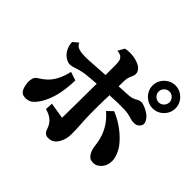

<svg xmlns="http://www.w3.org/2000/svg" viewBox="-211 -1101 1371 1371"><g transform="rotate(45 475.0 -415.5)"><path d="M381.8 -800.8Q425.3 -809.1 463.1 -803Q501 -796.9 527.8 -782.2Q546.9 -771.5 555.9 -757.1Q564.9 -742.7 564.9 -729Q564.9 -712.4 556.2 -693.8Q551.3 -685.1 546.1 -669.2Q541 -653.3 541 -632.8L540 -578.1Q563 -579.6 581.5 -580.6Q600.1 -581.5 612.8 -582Q647 -583 665.5 -587.9Q684.1 -592.8 698.2 -602.1Q707 -607.9 717 -610.8Q727.1 -613.8 735.8 -613.8Q745.6 -613.8 764.9 -607.2Q784.2 -600.6 809.1 -585Q831.5 -570.8 844.7 -551.5Q857.9 -532.2 857.9 -518.1Q857.9 -508.3 855 -502.4Q852.1 -496.6 846.2 -488.8Q839.4 -481 829.6 -475.6Q819.8 -470.2 803.2 -470.2Q780.8 -470.2 763.2 -476.1Q748 -481.4 728.3 -485.4Q708.5 -489.3 687 -490.2Q658.7 -491.2 622.6 -490.5Q586.4 -489.7 538.6 -487.3L538.1 -458Q537.6 -448.7 537.1 -428Q536.6 -407.2 536.4 -379.6Q536.1 -352.1 536.1 -321Q536.1 -290 537.1 -259.8Q538.1 -229.5 540 -204.1Q542.5 -174.8 543.2 -147.5Q543.9 -120.1 543.9 -97.2Q543.9 -70.3 537.6 -48.6Q531.2 -26.9 522.7 -11.5Q514.2 3.9 506.8 12.2Q496.1 24.4 481 31.7Q465.8 39.1 443.8 39.1Q426.8 39.1 414.1 29.1Q401.4 19 396 1Q389.6 -20.5 377 -39.3Q364.3 -58.1 343 -72.8Q321.8 -87.4 288.1 -96.2L291 -153.8L413.1 -133.8Q414.1 -214.4 415 -303.5Q416 -392.6 416.5 -480.5Q384.8 -478.5 356.7 -476.1Q328.6 -473.6 308.1 -471.2Q296.4 -469.7 281 -466.3Q265.6 -462.9 251.7 -459.2Q237.8 -455.6 229 -452.1Q216.3 -446.8 203.9 -444.3Q191.4 -441.9 180.2 -441.9Q168 -441.9 151.4 -449.7Q134.8 -457.5 119.1 -473.1Q103.5 -488.8 93 -512.5Q82.5 -536.1 81.1 -566.9L120.1 -600.1Q132.3 -573.7 159.2 -565.9Q186 -558.1 222.2 -558.1Q230.5 -558.1 249.5 -558.8Q268.6 -559.6 294.4 -561.3Q320.3 -563 350.3 -564.9Q380.4 -566.9 410.2 -568.8Q412.1 -568.8 413.6 -569.1Q415 -569.3 417 -569.3V-668.9Q417 -695.3 413.3 -710.4Q409.7 -725.6 398.9 -735.8Q392.6 -742.7 380.4 -746.6Q368.2 -750.5 354 -752ZM643.1 -430.2Q704.6 -404.8 754.9 -366.9Q805.2 -329.1 837.9 -287.1Q859.9 -259.3 872.3 -227.1Q884.8 -194.8 884.8 -168.9Q884.8 -146.5 878.9 -128.9Q873 -111.3 861.8 -97.2Q851.1 -83 834.5 -73Q817.9 -63 798.8 -63Q783.7 -63 772 -66.7Q760.3 -70.3 751 -81.1Q741.2 -92.3 732.7 -111.3Q724.1 -130.4 721.2 -157.2Q715.8 -206.5 701.7 -246.8Q687.5 -287.1 663.1 -322.3Q638.7 -357.4 601.1 -390.1ZM292 -389.2Q291.5 -360.8 288.3 -328.1Q285.2 -295.4 279.5 -263.4Q273.9 -231.4 265.1 -205.1Q239.3 -122.6 193.8 -75.2Q180.2 -61 164.1 -54.4Q147.9 -47.9 129.9 -47.9Q108.4 -47.9 95.9 -55.4Q83.5 -63 75.2 -80.1Q68.8 -92.8 64.9 -112.3Q61 -131.8 61 -148.9Q61 -164.6 66.2 -181.6Q71.3 -198.7 85 -207Q103 -218.3 122.8 -233.2Q142.6 -248 159.2 -266.1Q182.1 -291.5 199.7 -328.9Q217.3 -366.2 227.1 -411.1ZM823.2 -870.1Q855 -870.1 881.1 -854.2Q907.2 -838.4 923.1 -812Q939 -785.6 939 -753.9Q939 -722.7 923.1 -696.3Q907.2 -669.9 881.1 -654.1Q855 -638.2 823.2 -638.2Q791.5 -638.2 765.1 -654.1Q738.8 -669.9 722.9 -696.3Q707 -722.7 707 -753.9Q707 -785.6 722.9 -812Q738.8 -838.4 765.1 -854.2Q791.5 -870.1 823.2 -870.1ZM823.2 -809.1Q808.1 -809.1 795.7 -801.5Q783.2 -793.9 775.6 -781.5Q768.1 -769 768.1 -753.9Q768.1 -739.3 775.6 -726.8Q783.2 -714.4 795.7 -706.8Q808.1 -699.2 823.2 -699.2Q838.4 -699.2 850.6 -706.8Q862.8 -714.4 870.4 -726.8Q877.9 -739.3 877.9 -753.9Q877.9 -769 870.4 -781.5Q862.8 -793.9 850.6 -801.5Q838.4 -809.1 823.2 -809.1Z"/></g></svg>

Font: BIZ UDPMincho
Style: Bold
Weight: 700
Designer: TypeBank Co., Ltd.
Foundry: Morisawa Inc.
Version: Version 1.06